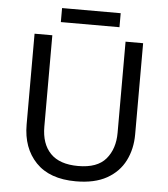

<svg xmlns="http://www.w3.org/2000/svg" viewBox="-58 -907 847 969"><g transform="rotate(5 365.5 -422.5)"><path d="M640 -252Q640 -178 610 -118.5Q580 -59 518.5 -24.5Q457 10 362 10Q229 10 159.5 -62.5Q90 -135 90 -254V-714H180V-251Q180 -164 226.5 -116Q273 -68 367 -68Q464 -68 507.5 -119.5Q551 -171 551 -252V-714H640ZM514 -855V-784H217V-855Z"/></g></svg>

Font: Noto Sans Tangsa
Style: Regular
Weight: 400
Designer: David Williams
Foundry: Google LLC
Version: Version 1.504